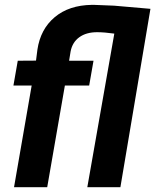

<svg xmlns="http://www.w3.org/2000/svg" viewBox="-20 -782 648 802"><path d="M457.5 -641.6Q415.5 -647.5 385.7 -647.5Q340.3 -647.5 311.3 -626.5Q282.2 -605.5 274.9 -566.9L268.6 -528.3H370.6L352.5 -424.8H251L177.2 0H38.6L112.3 -424.8H36.1L54.2 -528.3L130.4 -528.8L136.2 -574.2Q148.9 -660.2 208.5 -710.2Q268.1 -760.3 363.8 -761.7H372.1L456.5 -758.3L608.4 -745.1L482.9 0H344.7Z"/></svg>

Font: RobotoInd
Style: Bold Italic
Weight: 700
Italic angle: -12°
Designer: Google
Version: Version 2.001150; 2014